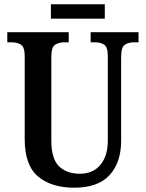

<svg xmlns="http://www.w3.org/2000/svg" viewBox="-20 -864 679 894"><path d="M325 10Q220 10 157.5 -42Q95 -94 95 -217V-603Q95 -645 77.5 -656Q60 -667 34 -667H14V-714H300V-667H280Q254 -667 236.5 -655.5Q219 -644 219 -599V-210Q219 -124 255 -89.5Q291 -55 352 -55Q413 -55 447.5 -96.5Q482 -138 482 -210V-603Q482 -645 465 -656Q448 -667 422 -667H402V-714H625V-667H605Q578 -667 561 -655.5Q544 -644 544 -599V-208Q544 -108 490.5 -49Q437 10 325 10ZM217 -777V-844H468V-777Z"/></svg>

Font: Noto Serif Condensed SemiBold
Style: Regular
Weight: 600
Width: 3
Designer: Monotype Design Team
Foundry: Monotype Imaging Inc.
Version: Version 2.013